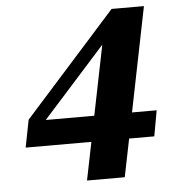

<svg xmlns="http://www.w3.org/2000/svg" viewBox="-49 -680 658 745"><g transform="rotate(-5 280.0 -307.5)"><path d="M535 -128 553 -228H457L539 -635H413L55 -235L34 -128H290L260 20H407L437 -128ZM121 -228 365 -500 310 -228Z"/></g></svg>

Font: Source Serif Pro Black
Style: Italic
Weight: 900
Italic angle: -12°
Designer: Frank Grießhammer
Foundry: Adobe Systems Incorporated
Version: Version 3.001;hotconv 1.0.111;makeotfexe 2.5.65597